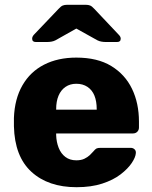

<svg xmlns="http://www.w3.org/2000/svg" viewBox="-20 -770 634 800"><path d="M299 10Q181 10 111 -54Q41 -118 38 -244Q38 -251 38 -262Q38 -273 38 -279Q41 -358 73.5 -414.5Q106 -471 163.5 -500.5Q221 -530 298 -530Q386 -530 443.5 -495Q501 -460 530 -400Q559 -340 559 -263V-239Q559 -228 552 -221Q545 -214 534 -214H214Q214 -213 214 -211Q214 -209 214 -207Q215 -178 224.5 -154Q234 -130 252.5 -116Q271 -102 298 -102Q318 -102 331.5 -108.5Q345 -115 354 -123.5Q363 -132 368 -138Q377 -149 382.5 -151.5Q388 -154 400 -154H524Q534 -154 540.5 -148Q547 -142 546 -132Q545 -115 529 -91Q513 -67 482.5 -43.5Q452 -20 406 -5Q360 10 299 10ZM214 -313H383V-315Q383 -348 373.5 -371.5Q364 -395 344.5 -408Q325 -421 298 -421Q272 -421 253 -408Q234 -395 224 -371.5Q214 -348 214 -315ZM129 -595Q114 -595 114 -609Q114 -617 121 -625L224 -733Q234 -744 241.5 -747Q249 -750 259 -750H338Q348 -750 355.5 -747Q363 -744 373 -733L475 -625Q483 -617 483 -609Q483 -595 468 -595H420Q412 -595 403 -596.5Q394 -598 386 -602L298 -651L211 -602Q203 -598 194 -596.5Q185 -595 176 -595Z"/></svg>

Font: DVN-Rubik
Style: Bold
Weight: 700
Designer: Hubert and Fischer
Foundry: Hubert & Fischer
Version: Version 2.102